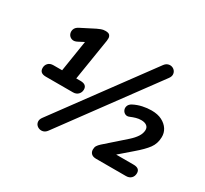

<svg xmlns="http://www.w3.org/2000/svg" viewBox="-149 -942 1257 1177"><g transform="rotate(30 480.0 -353.0)"><path d="M119 -282Q75 -282 75 -319Q75 -339 88 -352.5Q101 -366 125 -366H186L226 -620L284 -619L182 -566Q160 -554 143 -560Q126 -566 119 -581.5Q112 -597 117.5 -614.5Q123 -632 145 -643L241 -692Q252 -697 265.5 -702.5Q279 -708 296 -708Q319 -708 326.5 -698.5Q334 -689 334 -678Q334 -667 333 -660L286 -366H316Q361 -366 361 -330Q361 -310 347.5 -296Q334 -282 311 -282ZM299 -4Q288 11 274 15.5Q260 20 246.5 16Q233 12 224.5 2Q216 -8 215.5 -22.5Q215 -37 227 -53L705 -702Q716 -717 730 -721.5Q744 -726 757 -722Q770 -718 778.5 -707.5Q787 -697 787.5 -682.5Q788 -668 776 -652ZM638 0Q615 0 603.5 -11Q592 -22 592 -40Q592 -56 598.5 -66.5Q605 -77 618 -89L754 -209Q781 -233 796 -256Q811 -279 812 -302Q813 -322 799 -333Q785 -344 760 -344Q741 -344 723.5 -339Q706 -334 687 -326Q671 -319 658 -325Q645 -331 639 -344.5Q633 -358 638 -373Q643 -388 661 -398Q690 -413 722 -420Q754 -427 785 -427Q829 -427 859 -411.5Q889 -396 905 -371Q921 -346 920 -315Q919 -270 894.5 -236.5Q870 -203 817 -158L699 -56L698 -84H854Q899 -84 899 -49Q899 -27 885.5 -13.5Q872 0 849 0Z"/></g></svg>

Font: Nunito ExtraLight
Style: Italic
Weight: 200
Italic angle: -9°
Designer: Vernon Adams
Foundry: Vernon Adams
Version: Version 3.602